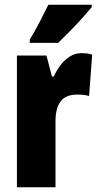

<svg xmlns="http://www.w3.org/2000/svg" viewBox="-20 -786 415 806"><path d="M322 -563Q332 -563 342 -562Q352 -561 367 -557L354 -383Q335 -389 304 -389Q256 -389 234.5 -360.5Q213 -332 213 -278V0H51V-553H175L198 -465H206Q216 -488 232.5 -510.5Q249 -533 272 -548Q295 -563 322 -563ZM365 -756Q351 -739 327.5 -712.5Q304 -686 276.5 -658Q249 -630 224 -606H105V-620Q129 -660 148 -696.5Q167 -733 183 -766H365Z"/></svg>

Font: Noto Sans Kannada ExtraCondensed Black
Style: Regular
Weight: 900
Width: 2
Designer: Jelle Bosma - Monotype Design Team
Foundry: Monotype Imaging Inc.
Version: Version 2.005; ttfautohint (v1.8.4.7-5d5b)